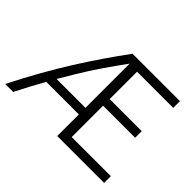

<svg xmlns="http://www.w3.org/2000/svg" viewBox="-139 -943 1194 1194"><g transform="rotate(45 457.5 -346.5)"><path d="M76 0C108 -64 142 -126 177 -190H464V0H876V-59H532V-335H814V-393H532V-634H850V-693H433C289 -496 150 -286 6 0ZM270 -349C330 -450 396 -543 464 -637V-248H210Z"/></g></svg>

Font: Repo Light
Style: Regular
Weight: 300
Designer: Stefan Peev
Foundry: Context Ltd
Version: Version 001.502